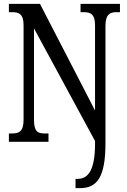

<svg xmlns="http://www.w3.org/2000/svg" viewBox="-20 -734 658 994"><path d="M371 240H394C483 240 526 183 526 7V-600C526 -659 549 -671 583 -671H601V-714H397V-671H415C449 -671 472 -660 472 -604V-162L187 -714H26V-671H45C77 -671 102 -662 102 -604V-114C102 -52 78 -43 41 -43H26V0H231V-43H212C176 -43 156 -52 156 -114V-587L472 -4V10C472 146 437 192 382 192H371Z"/></svg>

Font: Noto Serif Ethiopic ExtraCondensed Medium
Style: Regular
Weight: 500
Width: 2
Designer: Monotype Design Team
Foundry: Monotype Imaging Inc.
Version: Version 2.102